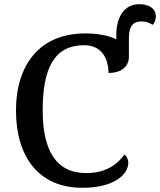

<svg xmlns="http://www.w3.org/2000/svg" viewBox="-20 -883 761 913"><path d="M372 10C526 10 590 -56 590 -108C590 -127 582 -140 572 -148C538 -103 487 -60 390 -60C242 -60 183 -175 183 -358C183 -556 236 -668 381 -668C467 -668 496 -599 496 -536C554 -536 593 -564 593 -614V-703C593 -764 618 -781 652 -781C674 -781 689 -776 706 -765C715 -774 721 -788 721 -805C721 -842 690 -863 642 -863C566 -863 533 -795 533 -717V-696C498 -713 451 -724 384 -724C169 -724 56 -574 56 -358C56 -137 164 10 372 10Z"/></svg>

Font: Noto Serif Medium
Style: Regular
Weight: 500
Designer: Monotype Design Team
Foundry: Monotype Imaging Inc.
Version: Version 2.013